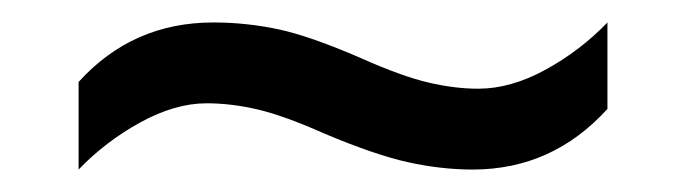

<svg xmlns="http://www.w3.org/2000/svg" viewBox="-20 -438 612 171"><path d="M269 -319Q233 -335 209.5 -340.5Q186 -346 164 -346Q136 -346 105 -329Q74 -312 50 -287V-365Q98 -418 170 -418Q199 -418 227.5 -412Q256 -406 302 -386Q338 -370 361.5 -364.5Q385 -359 406 -359Q435 -359 466 -376Q497 -393 521 -418V-341Q472 -287 401 -287Q373 -287 343.5 -293.5Q314 -300 269 -319Z"/></svg>

Font: Noto Sans Marchen
Style: Regular
Weight: 400
Designer: Monotype Design Team
Foundry: Monotype Imaging Inc.
Version: Version 2.003; ttfautohint (v1.8.4.7-5d5b)